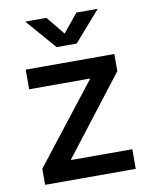

<svg xmlns="http://www.w3.org/2000/svg" viewBox="-84 -807 690 870"><g transform="rotate(-10 261.0 -372.0)"><path d="M52.7 0V-73.7L335 -435.5V-439H56.6V-529.3H464.4V-450.7L188.5 -93.3V-90.3H469.7V0ZM189.9 -744.1 258.8 -659.7 327.6 -744.1H424.3V-742.2L304.7 -605.5H212.4L93.8 -742.2V-744.1Z"/></g></svg>

Font: Inter 24pt Medium
Style: Regular
Weight: 500
Designer: Rasmus Andersson
Foundry: rsms
Version: Version 4.001;git-66647c0bb